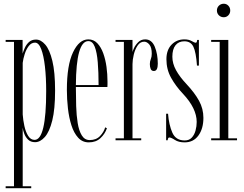

<svg xmlns="http://www.w3.org/2000/svg" viewBox="-20 -732 1274 1002"><path d="M9.5 250V240H53V-513.5H9.5V-523.5H98V-452.5Q102 -465.5 109.8 -482.8Q117.5 -500 131.5 -512.8Q145.5 -525.5 168 -525.5Q193.5 -525.5 216.2 -499.2Q239 -473 253.2 -414.5Q267.5 -356 267.5 -259Q267.5 -162.5 252.8 -103.2Q238 -44 214 -17Q190 10 163 10Q140.5 10 127 -3Q113.5 -16 106.8 -33.8Q100 -51.5 98.5 -65.5V240H143V250ZM160.5 -2Q221 -2 221 -256.5Q221 -327.5 214.5 -384.8Q208 -442 195 -475.8Q182 -509.5 163 -509.5Q143.5 -509.5 130 -491.8Q116.5 -474 108.8 -449.5Q101 -425 98.5 -404V-135Q100.5 -105.5 107.2 -74.5Q114 -43.5 127 -22.8Q140 -2 160.5 -2Z M443 11Q410 11 387.8 -13.5Q365.5 -38 352.8 -78Q340 -118 334.5 -166.5Q329 -215 329 -262.5Q329 -391.5 361 -459Q393 -526.5 441 -526.5Q468.5 -526.5 487.8 -506.5Q507 -486.5 518.8 -454Q530.5 -421.5 535.8 -383Q541 -344.5 541 -307Q541 -299.5 541 -292.2Q541 -285 540.5 -278H376V-275.5Q376 -227 377.5 -178.2Q379 -129.5 385.5 -89.5Q392 -49.5 407 -25.2Q422 -1 448 -1Q482 -1 502 -22Q522 -43 529 -67.5L538 -62.5Q527.5 -32.5 504 -10.8Q480.5 11 443 11ZM441 -517.5Q377.5 -517.5 376 -288H494.5Q494.5 -355 490.2 -406.8Q486 -458.5 474.5 -488Q463 -517.5 441 -517.5Z M583 0V-10H626.5V-513.5H583V-523.5H671.5V-460.5Q672 -465.5 679.5 -481.5Q687 -497.5 701.5 -512Q716 -526.5 738 -526.5Q772 -526.5 787.8 -488Q803.5 -449.5 803.5 -399.5Q803.5 -382 798.8 -371.8Q794 -361.5 783 -361.5Q771 -361.5 766.5 -372Q762 -382.5 762 -397.5Q762 -411.5 767 -423.5Q772 -435.5 772 -451.5Q772 -484.5 759.5 -499.5Q747 -514.5 732.5 -514.5Q711.5 -514.5 698 -494.2Q684.5 -474 678 -446.5Q671.5 -419 671.5 -397.5V-10H717V0Z M943.5 11Q912 11 892.5 -1.8Q873 -14.5 863.5 -14.5Q856.5 -14.5 855 0H847V-138.5H857Q861.5 -80 879.5 -39.5Q897.5 1 944 1Q967 1 980.8 -13.8Q994.5 -28.5 1000.5 -50.8Q1006.5 -73 1006.5 -95.5Q1006.5 -166.5 934.5 -243Q897.5 -282 873 -325.8Q848.5 -369.5 848.5 -423Q848.5 -471 875.2 -498.8Q902 -526.5 942 -526.5Q965.5 -526.5 980.2 -517.8Q995 -509 1002 -509Q1007.5 -509 1009 -523.5H1018V-389.5H1008Q1003 -460 989.2 -488.2Q975.5 -516.5 942 -516.5Q912.5 -516.5 896 -496Q879.5 -475.5 879.5 -436Q879.5 -400.5 898.8 -365.5Q918 -330.5 953 -293.5Q996 -247.5 1018.8 -206Q1041.5 -164.5 1041.5 -117Q1041.5 -60.5 1015.5 -24.8Q989.5 11 943.5 11Z M1148 -642Q1132.5 -642 1122.2 -652.2Q1112 -662.5 1112 -677Q1112 -692 1122.2 -702.2Q1132.5 -712.5 1148 -712.5Q1162 -712.5 1171.8 -702.2Q1181.5 -692 1181.5 -677Q1181.5 -662.5 1171.8 -652.2Q1162 -642 1148 -642ZM1082 0V-10H1126.5V-513.5H1082V-523.5H1171.5V-10H1217V0Z"/></svg>

Font: Imbue 100pt ExtraLight
Style: Regular
Weight: 200
Designer: Tyler Finck
Foundry: Etcetera Type Company
Version: Version 1.102; ttfautohint (v1.8.3)